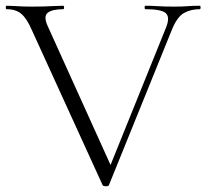

<svg xmlns="http://www.w3.org/2000/svg" viewBox="-25 -645 718 668"><path d="M670 -625Q673 -625 673 -619Q673 -613 670 -613Q639 -613 615.5 -600Q592 -587 574 -544L354 -1Q353 3 343.5 3Q334 3 332 -1L85 -542Q68 -581 49 -597Q30 -613 -2 -613Q-5 -613 -5 -619Q-5 -625 -2 -625Q12 -625 26.5 -624Q41 -623 55.5 -622.5Q70 -622 83 -622Q107 -622 127 -622.5Q147 -623 163.5 -624Q180 -625 195 -625Q198 -625 198 -619Q198 -613 195 -613Q157 -613 141 -600.5Q125 -588 142 -552L366 -57L339 -20L553 -550Q567 -585 552 -599Q537 -613 481 -613Q478 -613 478 -619Q478 -625 481 -625Q504 -625 525.5 -623.5Q547 -622 581 -622Q610 -622 627.5 -623.5Q645 -625 670 -625Z"/></svg>

Font: Cormorant Light Light
Style: Regular
Weight: 300
Version: Version 4.000